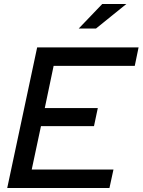

<svg xmlns="http://www.w3.org/2000/svg" viewBox="-20 -936 710 956"><path d="M16 0 165 -700H670L651 -608H247L203 -398H467L448 -308H184L138 -92H545L525 0ZM489 -916H609L458 -794H372Z"/></svg>

Font: Red Hat Display Medium
Style: Italic
Weight: 500
Italic angle: -12°
Designer: Pentagram / MCKL
Foundry: Pentagram / MCKL
Version: Version 1.003; Red Hat Display Medium Italic